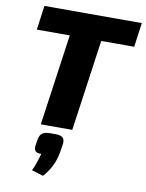

<svg xmlns="http://www.w3.org/2000/svg" viewBox="-104 -762 858 1130"><g transform="rotate(10 325.0 -197.0)"><path d="M630 -545H433L356 0H168L245 -545H48L68 -690H650ZM232 42H263Q295 42 307.5 54Q320 66 316 94L308 143Q294 229 233 296L164 275Q183 236 201 171Q175 172 165.5 161Q156 150 159 128L165 90Q170 63 185.5 52.5Q201 42 232 42Z"/></g></svg>

Font: Exo 2.0 Extra Bold
Style: Italic
Weight: 800
Italic angle: -8°
Designer: Natanael Gama
Version: Version 1.001;PS 001.001;hotconv 1.0.70;makeotf.lib2.5.58329